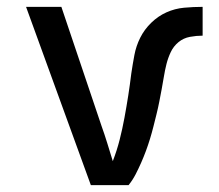

<svg xmlns="http://www.w3.org/2000/svg" viewBox="-20 -540 640 560"><path d="M245 0 56 -520H159L276 -173Q285 -148 293 -122Q301 -96 309 -70Q321 -101 329 -132.5Q337 -164 343 -196.5Q349 -229 354 -261Q359 -293 363 -326Q367 -353 372 -379.5Q377 -406 389 -430Q401 -454 421 -473.5Q441 -493 465.5 -504Q490 -515 517 -517.5Q544 -520 571 -520V-436Q553 -436 534 -432.5Q515 -429 500.5 -417Q486 -405 478 -388Q470 -371 465.5 -353Q461 -335 458 -316.5Q455 -298 451.5 -279.5Q448 -261 444.5 -243Q441 -225 436.5 -207Q432 -189 427.5 -171Q423 -153 417.5 -135Q412 -117 405.5 -99.5Q399 -82 391.5 -65Q384 -48 375.5 -31.5Q367 -15 355 0Z"/></svg>

Font: Iosevka SS04 Medium Extended
Style: Regular
Weight: 500
Width: 7
Monospace: yes
Designer: Belleve Invis
Foundry: Belleve Invis
Version: Version 19.0.0; ttfautohint (v1.8.4)